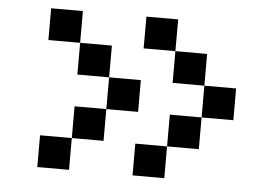

<svg xmlns="http://www.w3.org/2000/svg" viewBox="-47 -814 1094 753"><g transform="rotate(5 500.0 -437.5)"><path d="M125 -250H250V-125H125ZM250 -375H375V-250H250ZM375 -500H500V-375H375ZM250 -625H375V-500H250ZM125 -750H250V-625H125ZM500 -250H625V-125H500ZM625 -375H750V-250H625ZM750 -500H875V-375H750ZM625 -625H750V-500H625ZM500 -750H625V-625H500Z"/></g></svg>

Font: Pixel Operator Mono 8
Style: Regular
Weight: 400
Monospace: yes
Designer: Jayvee Enaguas (HarvettFox96)
Foundry: The Grandoplex Project
Version: Version 1.5.0 (October 25, 2015)